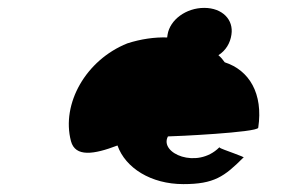

<svg xmlns="http://www.w3.org/2000/svg" viewBox="-20 -776 736 487"><path d="M160 -418C171 -377 218 -384 278 -407C298 -350 363 -309 445 -309C523 -309 549 -328 597 -376C609 -376 542 -397 536 -402C480 -346 383 -387 406 -430C422 -430 633 -440 635 -452C648 -539 612 -598 550 -618C545 -625 541 -630 534 -636C553 -648 564 -667 567 -688C573 -726 544 -756 498 -756C452 -756 411 -726 405 -688L404 -681C372 -682 337 -677 303 -666C198 -624 135 -513 160 -418ZM536 -402 537 -403C536 -403 535 -403 536 -402Z"/></svg>

Font: Ampere
Style: ExtIta
Weight: 400
Version: Version 1